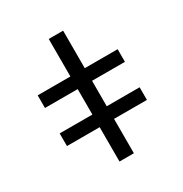

<svg xmlns="http://www.w3.org/2000/svg" viewBox="-168 -854 937 983"><g transform="rotate(-30 300.0 -362.5)"><path d="M63.5 -502.9H256.8V-724.6H341.8V-502.9H536.1V-428.2H341.8V-277.8H536.1V-203.1H341.8V0H256.8V-203.1H63.5V-277.8H256.8V-428.2H63.5Z"/></g></svg>

Font: Liberation Mono
Style: Italic
Weight: 400
Italic angle: -12°
Monospace: yes
Designer: Steve Matteson
Foundry: Ascender Corporation
Version: Version 2.1.5